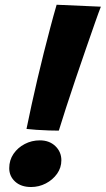

<svg xmlns="http://www.w3.org/2000/svg" viewBox="-20 -756 435 790"><path d="M222 -218.5Q207.5 -218.5 181.8 -219.2Q156 -220 130.2 -221.8Q104.5 -223.5 89 -225.5Q98.5 -272.5 110 -324.8Q121.5 -377 134 -430.8Q146.5 -484.5 160 -538Q173.5 -591.5 186.8 -641.8Q200 -692 213 -736.5L395 -728.5Q387 -708.5 370.8 -662.2Q354.5 -616 333.8 -556Q313 -496 291.5 -432.5Q270 -369 251.8 -312.8Q233.5 -256.5 222 -218.5ZM108 13.5Q66.5 13.5 42.2 -8.8Q18 -31 18 -64Q18 -97 35.5 -122.8Q53 -148.5 81.8 -163.5Q110.5 -178.5 144 -178.5Q183 -178.5 207.8 -154.8Q232.5 -131 232.5 -96.5Q232.5 -66 214.8 -41Q197 -16 168.5 -1.2Q140 13.5 108 13.5Z"/></svg>

Font: Grandstander Thin
Style: Bold Italic
Weight: 700
Italic angle: -15°
Version: Version 1.200